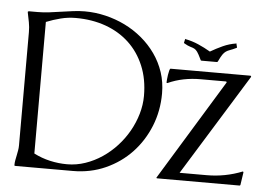

<svg xmlns="http://www.w3.org/2000/svg" viewBox="-46 -666 1005 727"><g transform="rotate(5 456.0 -303.0)"><path d="M37.1 0Q35.2 0 33.2 -1V-3.9Q33.2 -12.7 34.9 -21.7Q36.6 -30.8 38.6 -40.3Q40.5 -49.8 42.2 -59.3Q43.9 -68.8 43.9 -78.6V-509.3Q43.9 -528.8 40.5 -546.4Q37.1 -564 33.2 -583V-586.4L37.1 -587.9H70.8Q93.3 -587.9 115.2 -590.8Q137.2 -593.8 159.4 -596.9Q181.6 -600.1 203.6 -603Q225.6 -606 248 -606Q288.1 -606 327.1 -596.7Q366.2 -587.4 401.6 -570.1Q437 -552.7 467 -527.6Q497.1 -502.4 519.3 -470.9Q541.5 -439.5 554 -401.9Q566.4 -364.3 566.4 -321.8Q566.4 -255.9 543 -197.5Q519.5 -139.2 478 -95.2Q436.5 -51.3 379.4 -25.6Q322.3 0 255.4 0ZM104.5 -53.2Q133.8 -38.1 166 -30.8Q198.2 -23.4 231.4 -23.4Q266.6 -23.4 300.3 -34.9Q334 -46.4 363.8 -66.4Q393.6 -86.4 418.5 -113.5Q443.4 -140.6 461.2 -172.1Q479 -203.6 489 -238Q499 -272.5 499 -306.6Q499 -370.1 478 -420.4Q457 -470.7 419.4 -505.9Q381.8 -541 330.1 -559.6Q278.3 -578.1 216.3 -578.1Q187 -578.1 159.2 -571Q131.3 -564 104.5 -553.2ZM579.6 -363.8Q579.6 -366.7 580.3 -375.5Q581.1 -384.3 582.5 -393.8Q584 -403.3 585.9 -410.6Q587.9 -418 590.3 -418H894.5L896 -416.5L897 -414.1L658.7 -28.3H761.7Q832 -28.3 897 -54.2L898.9 -52.7L899.4 -50.8L892.1 -2L889.6 0H575.2L573.2 -1V-2.9L806.2 -384.3V-386.2L804.2 -388.2H706.5Q674.3 -388.2 643.3 -382.1Q612.3 -376 583 -362.8ZM705.1 -458.5Q702.1 -458.5 701.4 -459.7Q700.7 -460.9 699.7 -463.4Q690.4 -482.9 684.8 -490.7Q679.2 -498.5 672.9 -501.7Q666.5 -504.9 657.5 -507.3Q648.4 -509.8 633.3 -518.6L632.3 -520L635.3 -533.7L634.8 -535.6L636.2 -534.7Q662.1 -529.8 686.3 -519.3Q710.4 -508.8 732.9 -495.6Q755.4 -508.8 779.5 -519.8Q803.7 -530.8 829.6 -534.7L831.1 -535.6L830.6 -533.7L834 -520L833 -518.6Q817.9 -511.2 808.6 -508.1Q799.3 -504.9 793 -500.5Q786.6 -496.1 781 -488Q775.4 -480 767.6 -463.4Q766.6 -460.9 765.6 -459.7Q764.6 -458.5 761.2 -458.5Z"/></g></svg>

Font: CAT Linz
Style: Regular
Weight: 400
Designer: Peter Wiegel
Foundry: Peter Wiegel
Version: Version 1.08